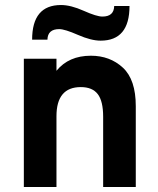

<svg xmlns="http://www.w3.org/2000/svg" viewBox="-20 -745 631 765"><path d="M381 -583Q343 -583 290.5 -606Q238 -629 216 -629Q170 -629 169 -587H108Q108 -725 223 -725Q262 -725 313.5 -702Q365 -679 388 -679Q434 -679 435 -721H496Q496 -583 381 -583ZM75 0V-511H205V-463Q254 -523 342 -523Q418 -523 469.5 -475.5Q521 -428 521 -322V0H391V-280Q391 -342 369.5 -370Q348 -398 302 -398Q205 -398 205 -282V0Z"/></svg>

Font: ReCut ExtraBold
Style: Regular
Weight: 800
Designer: Giant Group (for alternate capitals set)
Version: Version 2.002;FEAKit 1.0